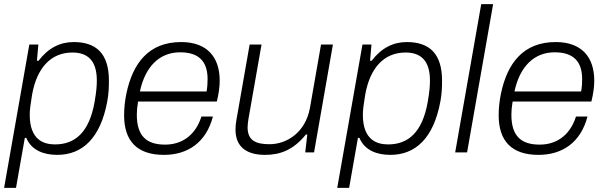

<svg xmlns="http://www.w3.org/2000/svg" viewBox="-25 -743 2951 936"><path d="M-5 173H53L96 -71H103C129 -9 190 12 254 12C377 12 465 -70 498 -249C505 -287 506 -320 506 -350C506 -481 445 -538 334 -538C268 -538 210 -509 163 -447H155L162 -526H118ZM243 -39C187 -39 120 -62 120 -183C120 -206 123 -231 131 -279C154 -413 224 -487 328 -487C401 -487 447 -449 447 -351C447 -329 446 -302 436 -245C410 -99 342 -39 243 -39Z M774 12C890 12 980 -48 1013 -175H957C925 -74 852 -38 780 -38C689 -38 642 -80 642 -184C642 -203 644 -224 648 -248H1032C1041 -284 1046 -319 1046 -350C1046 -463 986 -538 858 -538C700 -538 622 -435 591 -286C584 -252 580 -216 580 -181C580 -55 644 12 774 12ZM657 -297C683 -419 753 -488 853 -488C946 -488 987 -442 987 -357C987 -339 986 -319 982 -297Z M1267 12C1337 12 1403 -9 1466 -87H1473L1463 0H1506L1598 -526H1540L1486 -217C1464 -96 1372 -40 1289 -40C1227 -40 1182 -55 1182 -122C1182 -133 1184 -148 1186 -162L1250 -526H1192L1128 -161C1125 -144 1123 -127 1123 -112C1123 -22 1183 12 1267 12Z M1619 173H1677L1720 -71H1727C1753 -9 1814 12 1878 12C2001 12 2089 -70 2122 -249C2129 -287 2130 -320 2130 -350C2130 -481 2069 -538 1958 -538C1892 -538 1834 -509 1787 -447H1779L1786 -526H1742ZM1867 -39C1811 -39 1744 -62 1744 -183C1744 -206 1747 -231 1755 -279C1778 -413 1848 -487 1952 -487C2025 -487 2071 -449 2071 -351C2071 -329 2070 -302 2060 -245C2034 -99 1966 -39 1867 -39Z M2194 0H2252L2379 -723H2321Z M2600 12C2716 12 2806 -48 2839 -175H2783C2751 -74 2678 -38 2606 -38C2515 -38 2468 -80 2468 -184C2468 -203 2470 -224 2474 -248H2858C2867 -284 2872 -319 2872 -350C2872 -463 2812 -538 2684 -538C2526 -538 2448 -435 2417 -286C2410 -252 2406 -216 2406 -181C2406 -55 2470 12 2600 12ZM2483 -297C2509 -419 2579 -488 2679 -488C2772 -488 2813 -442 2813 -357C2813 -339 2812 -319 2808 -297Z"/></svg>

Font: Archivo ExtraLight
Style: Italic
Weight: 200
Italic angle: -10°
Designer: Hector Gatti
Foundry: Omnibus-Type
Version: Version 2.001